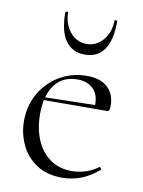

<svg xmlns="http://www.w3.org/2000/svg" viewBox="-76 -681 556 747"><g transform="rotate(10 202.5 -308.0)"><path d="M221 12Q160 12 119 -15.5Q78 -43 57.5 -87Q37 -131 37 -180Q37 -241 65 -289.5Q93 -338 141 -366.5Q189 -395 249 -395Q302 -395 330.5 -368.5Q359 -342 359 -296Q359 -285 357 -279.5Q355 -274 347 -274H298Q303 -324 279.5 -349.5Q256 -375 215 -375Q156 -375 125 -333Q94 -291 94 -218Q94 -161 112.5 -116.5Q131 -72 167 -46Q203 -20 253 -20Q279 -20 306 -28Q333 -36 357 -54Q359 -56 362.5 -51.5Q366 -47 364 -44Q329 -14 293.5 -1Q258 12 221 12ZM81 -273 80 -284 310 -289V-274ZM122 -623Q122 -627 127.5 -627.5Q133 -628 133 -626Q133 -580 159 -548.5Q185 -517 225 -517Q263 -517 289.5 -548.5Q316 -580 316 -626Q316 -628 321.5 -627.5Q327 -627 327 -623Q327 -550 301 -512.5Q275 -475 225 -475Q175 -475 148.5 -512.5Q122 -550 122 -623Z"/></g></svg>

Font: Cormorant Light Light
Style: Regular
Weight: 300
Version: Version 4.000